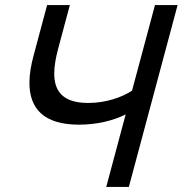

<svg xmlns="http://www.w3.org/2000/svg" viewBox="-20 -740 723 760"><path d="M593.5 -720 502.6 -381C463.3 -355.5 401.1 -332.5 329.1 -332.5C229 -332.5 194.7 -378.8 194.7 -449C194.7 -478.3 200.7 -511.9 210.4 -548L256.5 -720H166.5L112.5 -518.5C102.2 -480.1 96.5 -444.3 96.5 -412.2C96.5 -311.5 151.9 -246.5 292.6 -246.5C362.1 -246.5 427.2 -262 477.4 -287L400.5 0H490L683 -720Z"/></svg>

Font: Manrope
Style: MediumItalic
Weight: 500
Italic angle: -15°
Designer: Mikhail Sharanda
Foundry: Mikhail Sharanda
Version: Version 4.502;hotconv 1.0.109;makeotfexe 2.5.65596